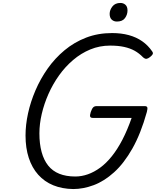

<svg xmlns="http://www.w3.org/2000/svg" viewBox="-20 -1262 1056 1301"><path d="M476 19Q401 18 341 -6.5Q281 -31 239 -78Q197 -125 175 -192Q153 -259 153 -344Q153 -416 170 -494Q187 -572 220.5 -650Q254 -728 303 -797.5Q352 -867 417.5 -921.5Q483 -976 563.5 -1007Q644 -1038 740 -1038Q802 -1038 853 -1024Q904 -1010 943.5 -982.5Q983 -955 1011 -914Q1019 -903 1014.5 -894.5Q1010 -886 996 -875Q983 -865 973 -863.5Q963 -862 949 -874Q923 -901 892.5 -918Q862 -935 821.5 -944Q781 -953 726 -953Q655 -953 592 -927Q529 -901 475.5 -855.5Q422 -810 380 -751Q338 -692 308.5 -625.5Q279 -559 263 -490.5Q247 -422 247 -358Q247 -287 262 -232Q277 -177 306.5 -140Q336 -103 382 -84.5Q428 -66 490 -66Q533 -66 575.5 -81Q618 -96 659 -126Q700 -156 738 -203.5Q776 -251 809.5 -315.5Q843 -380 872 -463H609Q594 -463 591 -472Q588 -481 595 -503Q603 -526 611.5 -534.5Q620 -543 635 -543H960Q975 -543 978 -534.5Q981 -526 975 -503Q934 -356 877 -255.5Q820 -155 753 -94.5Q686 -34 615 -7.5Q544 19 476 19ZM772 -1116Q751 -1116 737 -1129Q723 -1142 723 -1168Q723 -1194 741.5 -1218Q760 -1242 796 -1242Q816 -1242 830 -1229.5Q844 -1217 844 -1191Q844 -1163 827 -1139.5Q810 -1116 772 -1116Z"/></svg>

Font: Playwrite IN
Style: Regular
Weight: 400
Designer: Veronika Burian, José Scaglione
Foundry: TypeTogether
Version: Version 1.002